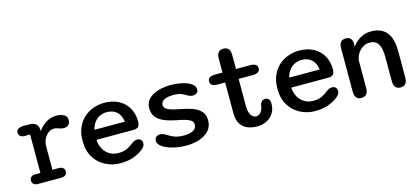

<svg xmlns="http://www.w3.org/2000/svg" viewBox="-56 -1087 3328 1527"><g transform="rotate(-15 1608.0 -324.0)"><path d="M251.5 -79.5H301Q327 -79.5 339 -68.5Q351 -57.5 351 -40Q351 -22.5 338.8 -11.2Q326.5 0 301 0H113.5Q88.5 0 76.2 -11.2Q64 -22.5 64 -40Q64 -57.5 75.5 -68.5Q87 -79.5 107 -79.5H152.5V-396.5H105.5Q84.5 -396.5 72 -407.5Q59.5 -418.5 59.5 -436.5Q59.5 -455.5 76 -465.8Q92.5 -476 121 -476H173Q195 -476 212 -465.5Q229 -455 237.5 -436.5L242 -400.5Q267.5 -439.5 307.2 -463.5Q347 -487.5 392.5 -487.5Q425 -487.5 452 -474.2Q479 -461 479 -431Q479 -404.5 465 -390.5Q451 -376.5 427 -376.5Q413 -376.5 403.2 -379Q393.5 -381.5 383.5 -385Q374 -388.5 366.2 -390.5Q358.5 -392.5 345 -392.5Q322.5 -392.5 301 -377Q279.5 -361.5 265.5 -334Q251.5 -306.5 251.5 -269Z M787.5 10.5Q725 10.5 668.8 -17.5Q612.5 -45.5 577.5 -101Q542.5 -156.5 542.5 -239Q542.5 -301.5 563 -348Q583.5 -394.5 618 -425.5Q652.5 -456.5 696.2 -472Q740 -487.5 786.5 -487.5Q853.5 -487.5 903.5 -461Q953.5 -434.5 981.2 -386.8Q1009 -339 1009 -274.5Q1009 -245 996.8 -232Q984.5 -219 954.5 -219H651Q655 -171 675 -138.2Q695 -105.5 726 -88.8Q757 -72 792.5 -72Q839.5 -72 868 -86.8Q896.5 -101.5 916 -118Q926.5 -126.5 938.2 -132Q950 -137.5 964 -137.5Q982.5 -137.5 993.5 -126.2Q1004.5 -115 1004.5 -96.5Q1004.5 -82.5 996.5 -71Q988.5 -59.5 975 -48.5Q947 -25.5 900.5 -7.5Q854 10.5 787.5 10.5ZM656.5 -300H907Q899.5 -354 868.8 -382.2Q838 -410.5 786 -410.5Q758 -410.5 731.8 -399Q705.5 -387.5 685.8 -363.2Q666 -339 656.5 -300Z M1330.5 10.5Q1288 10.5 1247.8 3Q1207.5 -4.5 1175.2 -18Q1143 -31.5 1124 -49.5Q1105 -67.5 1105 -88.5Q1105 -108.5 1117.8 -119.5Q1130.5 -130.5 1151 -130.5Q1161.5 -130.5 1172.8 -126.5Q1184 -122.5 1197.5 -114.5Q1213.5 -104.5 1231.8 -94.8Q1250 -85 1274 -78.5Q1298 -72 1330 -72Q1379 -72 1408.5 -86.8Q1438 -101.5 1438 -135.5Q1438 -155.5 1421.8 -168Q1405.5 -180.5 1377 -188.8Q1348.5 -197 1311 -204Q1257 -214 1214.2 -230.8Q1171.5 -247.5 1146.5 -276.5Q1121.5 -305.5 1121.5 -352Q1121.5 -389 1140 -414.8Q1158.5 -440.5 1189 -456.5Q1219.5 -472.5 1257 -480Q1294.5 -487.5 1332.5 -487.5Q1369.5 -487.5 1404.5 -481.8Q1439.5 -476 1467.8 -464.8Q1496 -453.5 1512.5 -437Q1529 -420.5 1529 -399.5Q1529 -380.5 1516.2 -370.5Q1503.5 -360.5 1484.5 -360.5Q1472.5 -360.5 1462.5 -363.8Q1452.5 -367 1441 -373.5Q1426.5 -383.5 1401 -394.5Q1375.5 -405.5 1333.5 -405.5Q1317.5 -405.5 1299.5 -403.2Q1281.5 -401 1266 -394.8Q1250.5 -388.5 1240.8 -377.5Q1231 -366.5 1231 -349.5Q1231 -330 1247 -318Q1263 -306 1290.2 -298.2Q1317.5 -290.5 1353 -283.5Q1407.5 -274 1452.2 -258.5Q1497 -243 1523.2 -215Q1549.5 -187 1549.5 -140Q1549.5 -88.5 1519.2 -55.2Q1489 -22 1439.2 -5.8Q1389.5 10.5 1330.5 10.5Z M1695.5 -394.5Q1636.5 -394.5 1636.5 -435.5Q1636.5 -476 1695.5 -476H1758V-591.5Q1758 -658 1813.5 -658Q1869 -658 1869 -591.5V-476H1983Q2045 -476 2045 -435.5Q2045 -394.5 1983 -394.5H1869V-172.5Q1869 -135.5 1877.8 -112.8Q1886.5 -90 1900.2 -80Q1914 -70 1928 -70Q1950 -70 1967.2 -91.2Q1984.5 -112.5 1988 -149Q1992 -164 2001.2 -175Q2010.5 -186 2030.5 -186Q2049 -186 2059.8 -174.8Q2070.5 -163.5 2070.5 -137.5Q2070.5 -89.5 2048.2 -56.8Q2026 -24 1990.8 -7.2Q1955.5 9.5 1916.5 9.5Q1875.5 9.5 1839.2 -4Q1803 -17.5 1780.5 -51.2Q1758 -85 1758 -146V-394.5Z M2391.5 10.5Q2329 10.5 2272.8 -17.5Q2216.5 -45.5 2181.5 -101Q2146.5 -156.5 2146.5 -239Q2146.5 -301.5 2167 -348Q2187.5 -394.5 2222 -425.5Q2256.5 -456.5 2300.2 -472Q2344 -487.5 2390.5 -487.5Q2457.5 -487.5 2507.5 -461Q2557.5 -434.5 2585.2 -386.8Q2613 -339 2613 -274.5Q2613 -245 2600.8 -232Q2588.5 -219 2558.5 -219H2255Q2259 -171 2279 -138.2Q2299 -105.5 2330 -88.8Q2361 -72 2396.5 -72Q2443.5 -72 2472 -86.8Q2500.5 -101.5 2520 -118Q2530.5 -126.5 2542.2 -132Q2554 -137.5 2568 -137.5Q2586.5 -137.5 2597.5 -126.2Q2608.5 -115 2608.5 -96.5Q2608.5 -82.5 2600.5 -71Q2592.5 -59.5 2579 -48.5Q2551 -25.5 2504.5 -7.5Q2458 10.5 2391.5 10.5ZM2260.5 -300H2511Q2503.5 -354 2472.8 -382.2Q2442 -410.5 2390 -410.5Q2362 -410.5 2335.8 -399Q2309.5 -387.5 2289.8 -363.2Q2270 -339 2260.5 -300Z M3097 5Q3041 5 3041 -62V-261.5Q3041 -333 3019.2 -368.2Q2997.5 -403.5 2947.5 -403.5Q2924 -403.5 2902.8 -393Q2881.5 -382.5 2865.2 -364.8Q2849 -347 2839.5 -324.2Q2830 -301.5 2830 -277.5V-62Q2830 5 2774 5Q2719 5 2719 -62V-418.5Q2719 -485 2774 -485Q2819.5 -485 2827.5 -439V-403Q2852 -439 2892 -463Q2932 -487 2983.5 -487Q3035.5 -487 3073.2 -466Q3111 -445 3131.5 -398.8Q3152 -352.5 3152 -277.5V-62Q3152 -29.5 3137.8 -12.2Q3123.5 5 3097 5Z"/></g></svg>

Font: Sono Medium
Style: Regular
Weight: 500
Designer: Tyler Finck
Foundry: Tyler Finck
Version: Version 2.112